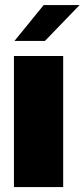

<svg xmlns="http://www.w3.org/2000/svg" viewBox="-20 -758 342 778"><path d="M36.5 0V-531H236V0ZM38.5 -592 157 -737.5H302.5L162 -592Z"/></svg>

Font: Epilogue Black
Style: Regular
Weight: 900
Designer: Tyler Finck
Foundry: Etcetera Type Co
Version: Version 2.111; ttfautohint (v1.8.3)